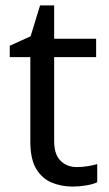

<svg xmlns="http://www.w3.org/2000/svg" viewBox="-20 -679 401 709"><path d="M264 -62Q284 -62 305 -65.5Q326 -69 339 -73V-6Q325 1 299 5.5Q273 10 249 10Q207 10 171.5 -4.5Q136 -19 114 -55Q92 -91 92 -156V-468H16V-510L93 -545L128 -659H180V-536H335V-468H180V-158Q180 -109 203.5 -85.5Q227 -62 264 -62Z"/></svg>

Font: Noto Sans Tagalog
Style: Regular
Weight: 400
Designer: Monotype Design Team
Foundry: Monotype Imaging Inc.
Version: Version 2.001; ttfautohint (v1.8.4.7-5d5b)